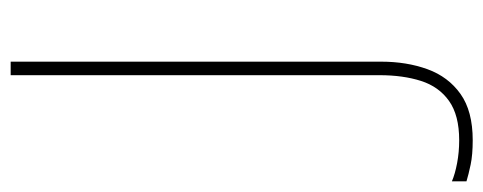

<svg xmlns="http://www.w3.org/2000/svg" viewBox="-398 -454 928 369"><g transform="rotate(-90 66.5 -270.0)"><path d="M-19 174Q-47 174 -66 170Q-85 166 -98 162V134Q-84 140 -63 144Q-42 148 -19 148Q29 148 56.5 128.5Q84 109 95 74.5Q106 40 106 -5V-714H132V-2Q132 47 117.5 87Q103 127 70 150.5Q37 174 -19 174Z"/></g></svg>

Font: Noto Sans Hebrew Thin
Style: Regular
Weight: 250
Designer: Monotype Design Team
Foundry: Monotype Imaging Inc.
Version: Version 2.003